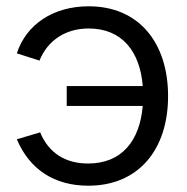

<svg xmlns="http://www.w3.org/2000/svg" viewBox="-20 -575 594 610"><path d="M260.5 15C420 15 514 -99.5 514 -269.5C514 -440 420.5 -555 262 -555C149.5 -555 63.5 -498 33.5 -405.5L105.5 -382.5C131.5 -447.5 189.5 -484.5 261.5 -484.5C369 -484.5 425 -410 433.5 -301.5H192V-238.5H433.5C424 -127 366.5 -55.5 260 -55.5C187 -55.5 134.5 -89.5 107.5 -154.5L33.5 -132.5C74 -36.5 153 15 260.5 15Z"/></svg>

Font: Eudonet
Style: Regular
Weight: 400
Designer: Mikhail Sharanda
Foundry: Mikhail Sharanda
Version: Version 4.503;Glyphs 3.1.2 (3151)